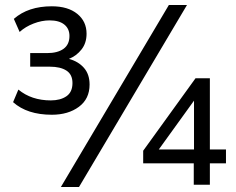

<svg xmlns="http://www.w3.org/2000/svg" viewBox="-20 -734 936 763"><path d="M32 0ZM32 -278ZM186 -278Q88 -278 32 -328L53 -378Q105 -335 182 -335Q220 -335 244 -351.5Q268 -368 268 -404Q268 -438 244 -453.5Q220 -469 178 -469H100V-523H167Q209 -523 232.5 -540Q256 -557 256 -591Q256 -620 235.5 -636.5Q215 -653 177 -653Q146 -653 113.5 -640.5Q81 -628 58 -607L35 -659Q92 -709 186 -709Q250 -709 287 -679Q324 -649 324 -600Q324 -563 304 -537.5Q284 -512 254 -500Q291 -490 313.5 -464.5Q336 -439 336 -398Q336 -341 293.5 -309.5Q251 -278 186 -278ZM294 9H222L651 -714H723ZM750 0V-85H549V-135L757 -423H814V-140H878V-85H814V0ZM751 -140V-334L611 -140Z"/></svg>

Font: Winston
Style: Regular
Weight: 400
Designer: Original fonts by Vernon Adams / Changes by Cristiano Sobral
Foundry: Original fonts by Vernon Adams / Changes by Cristiano Sobral
Version: Version 2.503;July 17, 2020;FontCreator 13.0.0.2655 64-bit